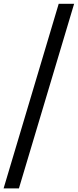

<svg xmlns="http://www.w3.org/2000/svg" viewBox="-58 -788 422 1040"><path d="M-38.5 232.5 260 -767.5H343.5L44.5 232.5Z"/></svg>

Font: Newsreader Caption Medium
Style: Italic
Weight: 500
Italic angle: -17°
Designer: Hugues Gentile
Foundry: Production Type
Version: Version 1.001